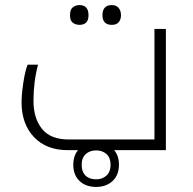

<svg xmlns="http://www.w3.org/2000/svg" viewBox="-20 -592 759 757"><path d="M247 0Q163 0 114 -51.5Q65 -103 65 -189Q65 -209 68 -236Q71 -263 76 -290Q81 -317 89 -337H130Q112 -270 112 -194Q112 -126 145.5 -84Q179 -42 252 -42H589V-478H634V0ZM293 -494Q279 -494 267.5 -502Q256 -510 256 -532Q256 -555 267.5 -563.5Q279 -572 293 -572Q329 -572 329 -532Q329 -494 293 -494ZM421 -494Q384 -494 384 -532Q384 -572 421 -572Q438 -572 447.5 -561Q457 -550 457 -532Q457 -515 448 -504.5Q439 -494 421 -494ZM359 145Q318 145 293.5 121.5Q269 98 269 58Q269 17 293.5 -6.5Q318 -30 359 -30Q399 -30 424 -6.5Q449 17 449 57Q449 98 424 121.5Q399 145 359 145ZM359 115Q384 115 400 100Q416 85 416 58Q416 30 400 15.5Q384 1 359 1Q334 1 318 15.5Q302 30 302 58Q302 85 317 100Q332 115 359 115Z"/></svg>

Font: Noto Kufi Arabic ExtraLight
Style: Regular
Weight: 200
Designer: Monotype Design Team, David Williams, Khaled Hosny
Foundry: Google LLC
Version: Version 2.109; ttfautohint (v1.8.4.7-5d5b)